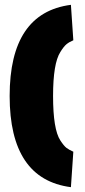

<svg xmlns="http://www.w3.org/2000/svg" viewBox="-20 -640 354 796"><path d="M274 -620 284 -473Q267 -466 255.5 -456.5Q244 -447 230 -424Q200 -377 200 -242Q200 -104 230 -58Q245 -35 255.5 -27Q266 -19 284 -11L274 136Q20 103 20 -242Q20 -587 274 -620Z"/></svg>

Font: Changa One
Style: Regular
Weight: 400
Designer: Eduardo Rodriguez Tunni
Foundry: Eduardo Rodriguez Tunni
Version: Version 1.003